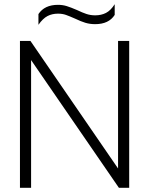

<svg xmlns="http://www.w3.org/2000/svg" viewBox="-20 -894 710 914"><path d="M163 -827Q192 -871 256 -871Q278 -871 297.5 -865Q317 -859 347 -846Q372 -834 391.5 -827.5Q411 -821 433 -821Q462 -821 484.5 -832.5Q507 -844 526 -874V-823Q498 -779 433 -779Q408 -779 386.5 -785.5Q365 -792 338 -805Q311 -817 294 -823Q277 -829 256 -829Q228 -829 206 -817.5Q184 -806 163 -776ZM75 -699H125L542 -92V-699H595V0H546L128 -608V0H75Z"/></svg>

Font: Prompt ExtraLight
Style: Regular
Weight: 275
Designer: Katatrad Team
Foundry: CadsonDemak
Version: Version 1.000